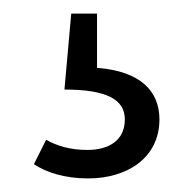

<svg xmlns="http://www.w3.org/2000/svg" viewBox="-20 -36 285 283"><path d="M123 -16H85L75 96C138 96 164 111 164 140C164 172 139 185 109 185C83 185 64 179 48 170L30 206C48 218 75 227 110 227C167 227 215 197 215 140C215 99 188 69 123 64Z"/></svg>

Font: FiraGO Light
Style: Regular
Weight: 300
Designer: bBox Type
Foundry: bBox Type GmbH
Version: Version 1.001;PS 001.001;hotconv 1.0.88;makeotf.lib2.5.64775